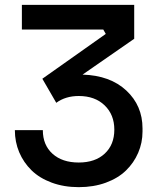

<svg xmlns="http://www.w3.org/2000/svg" viewBox="-20 -750 660 788"><path d="M41 -215.8H155.8Q155.8 -154.8 195.6 -118.9Q235.4 -83 303.2 -83Q370.6 -83 409.9 -119.6Q449.2 -156.2 449.2 -217.8Q449.2 -279.3 409.4 -317.6Q369.6 -356 303.2 -356Q249 -356 210.9 -328.1L153.8 -426.8L414.1 -610.8L403.8 -628.9H69.8V-730H530.8V-590.8L318.8 -443.8Q432.1 -440.4 498.5 -378.4Q564.9 -316.4 564.9 -223.1V-210Q564.9 -164.1 547.1 -122.8Q529.3 -81.5 496.8 -50Q464.4 -18.6 414.3 -0.2Q364.3 18.1 303.2 18.1Q242.2 18.1 192.1 -0.5Q142.1 -19 109.4 -51Q76.7 -83 58.8 -125.2Q41 -167.5 41 -215.8Z"/></svg>

Font: Sora Medium
Style: Regular
Weight: 500
Designer: Jonathan Barnbrook, Julián Moncada
Foundry: Barnbrook Fonts
Version: Version 2.000